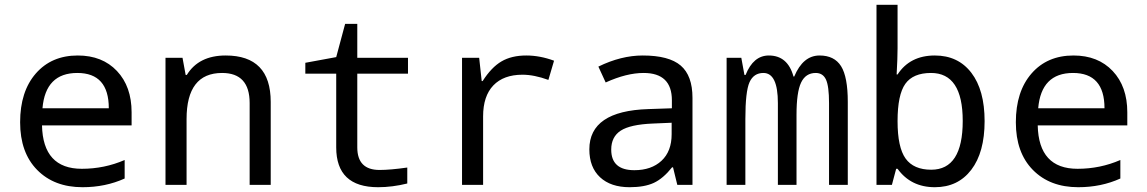

<svg xmlns="http://www.w3.org/2000/svg" viewBox="-20 -780 4841 810"><path d="M535.2 -251H157.2Q161.1 -67.9 325.2 -67.9Q420.4 -67.9 505.9 -105V-26.9Q424.8 9.8 328.1 9.8Q208.5 9.8 136.7 -63.2Q64.9 -136.2 64.9 -264.2Q64.9 -394 131.1 -470Q197.3 -545.9 308.1 -545.9Q411.6 -545.9 473.4 -480.5Q535.2 -415 535.2 -306.2ZM159.2 -323.2H439Q439 -472.2 306.2 -472.2Q171.9 -472.2 159.2 -323.2Z M1033.2 0V-345.2Q1033.2 -472.2 917 -472.2Q767.1 -472.2 767.1 -277.8V0H678.2V-536.1H750L763.2 -463.9H768.1Q818.4 -545.9 932.1 -545.9Q1122.1 -545.9 1122.1 -350.1V0Z M1698.2 -73.2V-5.9Q1634.8 9.8 1575.2 9.8Q1398.4 9.8 1398.4 -158.2V-469.2H1268.1V-515.1L1398.4 -539.1L1436 -679.2H1487.3V-536.1H1701.2V-469.2H1487.3V-158.2Q1487.3 -63 1581.1 -63Q1626.5 -63 1698.2 -73.2Z M2317.4 -523.9 2293.5 -442.9Q2233.4 -464.8 2184.1 -464.8Q2104.5 -464.8 2061.3 -419.7Q2018.1 -374.5 2018.1 -289.1V0H1929.2V-536.1H2001.5L2012.2 -438H2016.1Q2053.2 -496.1 2095.7 -521Q2138.2 -545.9 2200.2 -545.9Q2257.8 -545.9 2317.4 -523.9Z M2837.4 0 2819.3 -74.2H2815.4Q2777.8 -26.9 2738.3 -8.5Q2698.7 9.8 2636.2 9.8Q2556.6 9.8 2511.5 -32.2Q2466.3 -74.2 2466.3 -149.9Q2466.3 -312 2715.3 -319.8L2814.5 -323.2V-356.9Q2814.5 -472.2 2695.3 -472.2Q2623.5 -472.2 2535.2 -432.1L2504.4 -499Q2600.1 -545.9 2691.4 -545.9Q2802.2 -545.9 2851.8 -503.4Q2901.4 -460.9 2901.4 -367.2V0ZM2813.5 -262.2 2734.4 -258.8Q2638.7 -254.9 2598.6 -228.8Q2558.6 -202.6 2558.6 -148.9Q2558.6 -62 2656.2 -62Q2728 -62 2770.8 -101.8Q2813.5 -141.6 2813.5 -213.9Z M3477.5 0V-345.2Q3477.5 -416.5 3464.6 -444.3Q3451.7 -472.2 3421.4 -472.2Q3378.9 -472.2 3359.6 -431.6Q3340.3 -391.1 3340.3 -295.9V0H3261.7V-345.2Q3261.7 -472.2 3200.7 -472.2Q3159.7 -472.2 3142.1 -433.3Q3124.5 -394.5 3124.5 -277.8V0H3045.4V-536.1H3107.4L3120.6 -463.9H3125.5Q3158.2 -545.9 3223.6 -545.9Q3303.2 -545.9 3327.6 -457H3330.6Q3367.7 -545.9 3437.5 -545.9Q3500 -545.9 3528.3 -500.7Q3556.6 -455.6 3556.6 -350.1V0Z M3766.6 -67.9H3760.7L3742.7 0H3677.7V-759.8H3766.6V-576.2Q3766.6 -536.6 3762.7 -465.8H3766.6Q3818.8 -545.9 3923.8 -545.9Q4022 -545.9 4077.9 -472.9Q4133.8 -399.9 4133.8 -269Q4133.8 -137.2 4077.6 -63.7Q4021.5 9.8 3923.8 9.8Q3822.8 9.8 3766.6 -67.9ZM3766.6 -269Q3766.6 -158.2 3800.5 -111.1Q3834.5 -64 3908.7 -64Q4041.5 -64 4041.5 -270Q4041.5 -472.2 3907.7 -472.2Q3832 -472.2 3799.3 -426.3Q3766.6 -380.4 3766.6 -269Z M4735.8 -251H4357.9Q4361.8 -67.9 4525.9 -67.9Q4621.1 -67.9 4706.5 -105V-26.9Q4625.5 9.8 4528.8 9.8Q4409.2 9.8 4337.4 -63.2Q4265.6 -136.2 4265.6 -264.2Q4265.6 -394 4331.8 -470Q4397.9 -545.9 4508.8 -545.9Q4612.3 -545.9 4674.1 -480.5Q4735.8 -415 4735.8 -306.2ZM4359.9 -323.2H4639.6Q4639.6 -472.2 4506.8 -472.2Q4372.6 -472.2 4359.9 -323.2Z"/></svg>

Font: Droid Sans Mono
Style: Regular
Weight: 400
Monospace: yes
Foundry: Ascender Corporation
Version: Version 1.00 build 112